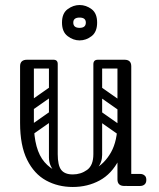

<svg xmlns="http://www.w3.org/2000/svg" viewBox="-20 -741 633 765"><path d="M270 4Q211 4 163.5 -22Q116 -48 88 -104.5Q60 -161 60 -251H115Q115 -144 157.5 -95Q200 -46 270 -46Q316 -46 356.5 -67.5Q397 -89 422.5 -134.5Q448 -180 448 -251H483Q483 -161 454 -104.5Q425 -48 377 -22Q329 4 270 4ZM88 -225Q60 -225 60 -251V-477Q60 -503 88 -503Q115 -503 115 -477V-251Q115 -225 88 -225ZM476 0Q448 0 448 -26V-477Q448 -503 476 -503Q503 -503 503 -477V-26Q503 0 476 0ZM453 -24Q453 -29 456 -34Q459 -39 463 -43Q465 -45 470.5 -46.5Q476 -48 487 -48H538Q550 -48 557 -41Q563 -36 563 -24Q563 -13 557 -7Q550 0 538 0H487Q466 0 462 -7Q455 -11 453 -24ZM193 -503Q210 -503 210 -486V-124Q210 -107 193 -107Q175 -107 175 -123V-485Q175 -503 193 -503ZM270 -46Q302 -46 327 -64Q352 -82 352 -127V-222H387V-124Q387 -94 369 -72.5Q351 -51 321.5 -39Q292 -27 259 -27ZM270 -46 280 -27Q231 -27 203 -52Q175 -77 175 -114V-222H210V-127Q210 -82 224 -64Q238 -46 270 -46ZM492 -486Q492 -468 474 -468H371Q353 -468 353 -486Q353 -503 372 -503H475Q492 -503 492 -486ZM208 -486Q208 -468 190 -468H87Q69 -468 69 -486Q69 -503 88 -503H191Q208 -503 208 -486ZM477 -305Q467 -292 454 -301L360 -367Q346 -376 357 -392Q367 -405 380 -396L474 -330Q479 -326 480.5 -319.5Q482 -313 477 -305ZM477 -207Q467 -194 454 -203L360 -269Q346 -278 357 -294Q367 -307 380 -298L474 -232Q479 -228 480.5 -221.5Q482 -215 477 -207ZM370 -503Q387 -503 387 -486V-154Q387 -137 370 -137Q352 -137 352 -153V-485Q352 -503 370 -503ZM466 -503Q483 -503 483 -486V-154Q483 -137 466 -137Q448 -137 448 -153V-485Q448 -503 466 -503ZM117 -308Q102 -297 93 -311Q89 -316 88.5 -323Q88 -330 96 -336L173 -390Q188 -400 198 -386Q202 -380 201.5 -373.5Q201 -367 194 -362ZM117 -210Q102 -199 93 -213Q89 -218 88.5 -225Q88 -232 96 -238L173 -292Q188 -302 198 -288Q202 -282 201.5 -275.5Q201 -269 194 -264ZM297 -580Q272 -580 249.5 -597Q227 -614 227 -651Q227 -688 249.5 -704.5Q272 -721 297 -721Q323 -721 345 -704.5Q367 -688 367 -651Q367 -614 345 -597Q323 -580 297 -580ZM297 -630Q322 -630 322 -651Q322 -671 297 -671Q272 -671 272 -651Q272 -630 297 -630Z"/></svg>

Font: Agu Display Uzo
Style: Regular
Weight: 400
Designer: Oluwaseun Badejo
Version: Version 1.103